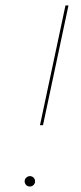

<svg xmlns="http://www.w3.org/2000/svg" viewBox="-20 -678 296 701"><path d="M219 -658H230L137 -221H126ZM70 -16Q70 -24 76 -29.5Q82 -35 89 -35Q97 -35 102.5 -29.5Q108 -24 108 -16Q108 -8 102.5 -2.5Q97 3 89 3Q81 3 75.5 -2.5Q70 -8 70 -16Z"/></svg>

Font: Ysabeau Infant Hairline
Style: Italic
Weight: 100
Italic angle: -12°
Designer: Christian Thalmann (Catharsis Fonts)
Version: Version 0.003